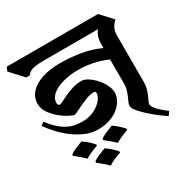

<svg xmlns="http://www.w3.org/2000/svg" viewBox="-183 -783 994 1018"><g transform="rotate(-30 313.5 -274.0)"><path d="M420 -235Q420 -213 408.5 -190.5Q397 -168 375 -149.5Q353 -131 320.5 -119.5Q288 -108 247 -108Q208 -108 171.5 -123.5Q135 -139 102.5 -163Q70 -187 42.5 -216.5Q15 -246 -5 -275L15 -289Q39 -257 61.5 -237Q84 -217 106.5 -205.5Q129 -194 151.5 -190Q174 -186 198 -186Q229 -186 254.5 -196Q280 -206 298 -220.5Q316 -235 325.5 -250.5Q335 -266 335 -277Q335 -284 333.5 -287.5Q332 -291 323 -291Q302 -291 279.5 -282.5Q257 -274 236 -264.5Q215 -255 199 -246.5Q183 -238 176 -238Q169 -238 146 -249.5Q123 -261 98.5 -281Q74 -301 54.5 -328Q35 -355 35 -386Q35 -418 52 -442Q69 -466 97.5 -482Q126 -498 164 -506Q202 -514 244 -514Q301 -514 364.5 -504.5Q428 -495 486 -468V-497Q486 -519 493 -538.5Q500 -558 511 -569H166Q140 -569 114.5 -563.5Q89 -558 75 -538H53L-18 -615L-8 -639H551L617 -567Q602 -556 591.5 -536.5Q581 -517 581 -490V-203Q581 -181 575.5 -163Q570 -145 564 -131Q558 -117 552.5 -106.5Q547 -96 547 -88Q547 -79 555 -67Q563 -55 575 -43.5Q587 -32 599.5 -22Q612 -12 621 -5L605 17Q593 10 567.5 -9Q542 -28 516.5 -50.5Q491 -73 471.5 -95.5Q452 -118 452 -133Q452 -143 457.5 -154.5Q463 -166 469 -180Q475 -194 480.5 -211.5Q486 -229 486 -252V-398Q441 -418 396.5 -426.5Q352 -435 313 -435Q272 -435 237.5 -428Q203 -421 177.5 -408.5Q152 -396 138 -378.5Q124 -361 124 -341Q124 -333 127.5 -328.5Q131 -324 135 -324Q142 -324 157.5 -332Q173 -340 194.5 -350Q216 -360 242 -368Q268 -376 296 -376Q314 -376 335.5 -362.5Q357 -349 376 -328Q395 -307 407.5 -282Q420 -257 420 -235ZM60 -62Q75 -73 97 -82Q119 -91 137 -98Q168 -77 197 -45V-37Q180 -32 157 -22Q134 -12 120 -2Q106 -16 91 -28.5Q76 -41 60 -54ZM241 -54Q256 -65 278 -74Q300 -83 318 -90Q349 -69 378 -37V-29Q361 -24 338 -14Q315 -4 301 6Q287 -8 272 -20.5Q257 -33 241 -46ZM148 31Q163 20 185 11Q207 2 225 -5Q256 16 285 48V56Q268 61 245 71Q222 81 208 91Q194 77 179 64.5Q164 52 148 39Z"/></g></svg>

Font: Jaini Purva
Style: Regular
Weight: 400
Designer: Girish Dalvi, Maithili Shingre
Foundry: Ek Type
Version: Version 1.001;PS 1.000;hotconv 16.6.51;makeotf.lib2.5.65220